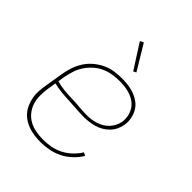

<svg xmlns="http://www.w3.org/2000/svg" viewBox="-210 -884 1020 1020"><g transform="rotate(45 300.0 -373.5)"><path d="M264 8Q241 8 218 5Q195 2 174.5 -5Q154 -12 135.5 -24Q117 -36 103.5 -52.5Q90 -69 81.5 -89.5Q73 -110 69 -132Q65 -154 66.5 -177Q68 -200 72 -223L90 -333Q95 -361 104.5 -388.5Q114 -416 130.5 -441Q147 -466 170.5 -485.5Q194 -505 221 -517.5Q248 -530 276.5 -534Q305 -538 333 -538Q358 -538 382.5 -534.5Q407 -531 428.5 -522.5Q450 -514 468.5 -500Q487 -486 498.5 -465.5Q510 -445 514.5 -421Q519 -397 515 -373Q512 -354 503 -335Q494 -316 479.5 -301Q465 -286 447 -275.5Q429 -265 410 -259.5Q391 -254 371 -251.5Q351 -249 332 -249Q302 -249 273 -251.5Q244 -254 215 -255Q186 -256 157 -259Q128 -262 100 -269L92 -220Q88 -193 88 -165Q88 -137 96 -112Q104 -87 120.5 -66.5Q137 -46 159.5 -33.5Q182 -21 209 -16Q236 -11 264 -11Q292 -11 321 -16Q350 -21 377 -34.5Q404 -48 427 -69.5Q450 -91 466 -117L484 -108Q467 -80 442 -56.5Q417 -33 387.5 -18.5Q358 -4 326.5 2Q295 8 264 8ZM335 -267Q352 -267 369 -269Q386 -271 403 -276.5Q420 -282 435.5 -291Q451 -300 463.5 -313.5Q476 -327 484 -343Q492 -359 495 -376Q498 -397 494 -418Q490 -439 479.5 -456.5Q469 -474 452.5 -486.5Q436 -499 417 -506Q398 -513 376.5 -516Q355 -519 333 -519Q308 -519 281.5 -515Q255 -511 230 -500Q205 -489 184 -470.5Q163 -452 147.5 -429.5Q132 -407 123.5 -381.5Q115 -356 110 -330L103 -288Q131 -280 160 -277Q189 -274 218 -273.5Q247 -273 276 -270Q305 -267 335 -267ZM347 -606 258 -745 278 -755 363 -614Z"/></g></svg>

Font: Iosevka Curly Thin Extended
Style: Italic
Weight: 100
Width: 7
Italic angle: -9°
Monospace: yes
Designer: Belleve Invis
Foundry: Belleve Invis
Version: Version 11.1.0; ttfautohint (v1.8.3)